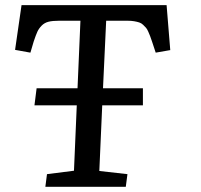

<svg xmlns="http://www.w3.org/2000/svg" viewBox="-20 -720 776 740"><path d="M622.1 -700.2 636.2 -526.9 580.1 -517.1 565.9 -560.1Q561 -574.2 558.6 -580.8Q556.2 -587.4 551.5 -597.9Q546.9 -608.4 542.7 -613Q538.6 -617.7 531.7 -624.3Q524.9 -630.9 516.6 -633.5Q508.3 -636.2 496.8 -638.2Q485.4 -640.1 471.2 -640.1H389.2L377 -379.9H530.8V-314H374L362.8 -61L471.2 -48.8L464.8 0H154.8L161.1 -48.8L265.1 -62L275.9 -314H112.8L121.1 -379.9H278.8L290 -640.1H208Q182.6 -640.1 167 -636.2Q151.4 -632.3 140.6 -621.3Q129.9 -610.4 124 -597.7Q118.2 -585 109.9 -560.1L97.2 -517.1L38.1 -527.8L63 -700.2Z"/></svg>

Font: Literata Book Medium
Style: Italic
Weight: 500
Italic angle: -3°
Designer: Latin by Veronika Burian and Jose Scaglione. Greek by Irene Vlachou. Cyrillic by Vera Evstafieva
Foundry: TypeTogether
Version: Version 1.003;PS 001.003;hotconv 1.0.88;makeotf.lib2.5.64775